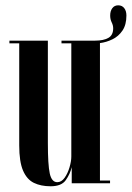

<svg xmlns="http://www.w3.org/2000/svg" viewBox="-20 -672 484 704"><path d="M165.5 11Q130 11 104.2 -1.5Q78.5 -14 64.5 -46.5Q50.5 -79 50.5 -139V-513H14.5V-523H155.5V-148.5Q155.5 -67.5 162.5 -35.8Q169.5 -4 190 -4Q205.5 -4 217 -20.2Q228.5 -36.5 235 -58.8Q241.5 -81 241.5 -98V-513H205.5V-523H329Q359.5 -523 377.2 -533Q395 -543 395 -568Q395 -579 389.5 -590Q384 -601 384 -615Q384 -631.5 391.8 -642Q399.5 -652.5 413.5 -652.5Q427.5 -652.5 435.5 -642.2Q443.5 -632 443.5 -615Q443.5 -581 429 -559.8Q414.5 -538.5 392.2 -527.8Q370 -517 346.5 -514V-10H383.5V0H243V-59Q237 -34 221.2 -11.5Q205.5 11 165.5 11Z"/></svg>

Font: Imbue 100pt SemiBold
Style: Regular
Weight: 600
Designer: Tyler Finck
Foundry: Etcetera Type Company
Version: Version 1.102; ttfautohint (v1.8.3)